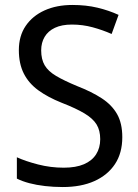

<svg xmlns="http://www.w3.org/2000/svg" viewBox="-20 -744 557 774"><path d="M473 -191Q473 -127 443.5 -82.5Q414 -38 360.5 -14Q307 10 233 10Q196 10 161.5 6Q127 2 98.5 -5.5Q70 -13 48 -24V-110Q83 -94 133.5 -81Q184 -68 237 -68Q286 -68 318.5 -82Q351 -96 367.5 -122Q384 -148 384 -183Q384 -218 369.5 -242Q355 -266 321 -286.5Q287 -307 228 -330Q173 -352 134.5 -380Q96 -408 76 -447.5Q56 -487 56 -542Q56 -599 83.5 -639.5Q111 -680 159.5 -702Q208 -724 272 -724Q327 -724 373 -713Q419 -702 458 -684L430 -607Q394 -623 353.5 -634Q313 -645 270 -645Q229 -645 201.5 -632Q174 -619 160 -595.5Q146 -572 146 -541Q146 -505 160 -481Q174 -457 206 -438Q238 -419 291 -397Q350 -374 390.5 -347.5Q431 -321 452 -284Q473 -247 473 -191Z"/></svg>

Font: Noto Sans Display
Style: Regular
Weight: 400
Designer: Monotype Design Team
Foundry: Monotype Imaging Inc.
Version: Version 2.003